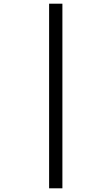

<svg xmlns="http://www.w3.org/2000/svg" viewBox="-20 -780 605 1040"><path d="M246 240H318V-760H246Z"/></svg>

Font: Noto Serif Georgian Bold
Style: Regular
Weight: 700
Designer: Monotype Design Team, Akaki Razmadze
Foundry: Google LLC
Version: Version 2.003